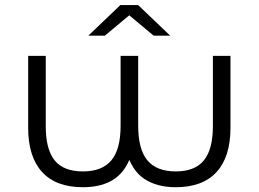

<svg xmlns="http://www.w3.org/2000/svg" viewBox="-20 -751 1044 775"><path d="M314.9 4.7Q205.8 4.7 149.8 -56.8Q93.7 -118.2 93.7 -235.4V-525.5H164.7V-241.1Q164.7 -148.2 200.6 -103.6Q236.6 -59.1 314.9 -59.1Q392.2 -59.1 429.5 -103.8Q466.8 -148.6 466.8 -243.2V-525.5H537.8V-243.2Q537.8 -148.6 574.9 -103.8Q612 -59.1 689.7 -59.1Q766.4 -59.1 802.9 -103.6Q839.3 -148.2 839.3 -241.1V-525.5H910.3V-235.4Q910.3 -118.2 854.3 -56.8Q798.2 4.7 689.1 4.7Q613.5 4.7 562.6 -28.9Q511.6 -62.5 489.5 -141.5H514.5Q493.5 -65.4 444 -30.3Q394.5 4.7 314.9 4.7ZM336.5 -607 465.9 -730.6H537.6L666.9 -607H600.3L473.8 -712.6H529.7L403.2 -607Z"/></svg>

Font: Montserrat Alternates Thin
Style: Regular
Weight: 100
Designer: Julieta Ulanovsky
Foundry: Julieta Ulanovsky
Version: Version 9.000